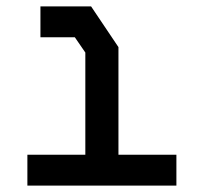

<svg xmlns="http://www.w3.org/2000/svg" viewBox="-20 -583 640 603"><path d="M107 -563V-466H215L248 -418V-97H66V0H534V-97H352V-435L266 -563Z"/></svg>

Font: Kode Mono SemiBold
Style: Regular
Weight: 600
Monospace: yes
Designer: Isa Ozler
Foundry: Kadena LLC
Version: Version 1.206;gftools[0.9.28]